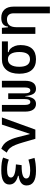

<svg xmlns="http://www.w3.org/2000/svg" viewBox="1069 -1636 792 2970"><g transform="rotate(-90 1465.0 -151.0)"><path d="M305.7 9.8Q81.1 9.8 81.1 -136.7Q81.1 -238.3 230.5 -258.8V-268.6Q95.7 -302.7 95.7 -401.4Q95.7 -527.3 313.5 -527.3Q451.7 -527.3 512.7 -499L481 -410.6Q413.6 -437.5 324.2 -437.5Q203.6 -437.5 203.6 -377Q203.6 -308.6 407.2 -300.8L395.5 -212.4H379.9Q189 -212.4 189 -141.6Q189 -80.1 309.6 -80.1Q370.1 -80.1 409.9 -89.4Q449.7 -98.6 481 -106.9L507.8 -13.7Q468.8 -2.9 417.7 3.4Q366.7 9.8 305.7 9.8Z M802.7 0 747.6 -190.4Q728.5 -255.9 708.7 -306.4Q689 -356.9 660.9 -391.1Q632.8 -425.3 588.9 -441.9L648.4 -527.3Q723.6 -499.5 763.4 -435.3Q803.2 -371.1 828.1 -273.4L875 -87.9H880.9L1022.5 -517.6H1132.8L945.3 0Z M1575.7 9.8Q1524.9 9.8 1498.5 -30Q1472.2 -69.8 1463.9 -158.2H1460Q1451.7 -69.8 1423.8 -30Q1396 9.8 1343.3 9.8Q1285.2 9.8 1254.4 -33.4Q1223.6 -76.7 1223.6 -156.2V-517.6H1327.1V-156.2Q1327.1 -119.1 1338.6 -98.6Q1350.1 -78.1 1372.6 -78.1Q1395 -78.1 1406.5 -100.3Q1418 -122.6 1418 -175.8V-419.9H1505.9V-175.8Q1505.9 -122.6 1517.3 -100.3Q1528.8 -78.1 1551.3 -78.1Q1573.7 -78.1 1585.2 -98.6Q1596.7 -119.1 1596.7 -156.2V-517.6H1700.2V-156.2Q1700.2 -76.7 1668.5 -33.4Q1636.7 9.8 1575.7 9.8Z M2033.7 9.8Q1923.3 9.8 1866.5 -55.9Q1809.6 -121.6 1809.6 -249Q1809.6 -377.4 1868.4 -447.5Q1927.2 -517.6 2033.7 -517.6H2309.6V-424.8H2143.1V-413.1Q2174.8 -408.2 2199.5 -382.3Q2224.1 -356.4 2238.5 -316.7Q2252.9 -276.9 2252.9 -229.5Q2252.9 -111.8 2197.3 -51Q2141.6 9.8 2033.7 9.8ZM2033.7 -83Q2145.5 -83 2145.5 -249Q2145.5 -333.5 2116.5 -379.2Q2087.4 -424.8 2033.7 -424.8Q1977.5 -424.8 1947.3 -379.2Q1917 -333.5 1917 -249Q1917 -83 2033.7 -83Z M2744.1 224.6V-336.9Q2744.1 -386.2 2719.7 -412.8Q2695.3 -439.5 2651.4 -439.5Q2529.3 -439.5 2529.3 -291V0H2425.8V-517.6H2519.5L2527.8 -423.8H2539.1Q2547.9 -527.3 2675.8 -527.3Q2757.8 -527.3 2802.7 -477.5Q2847.7 -427.7 2847.7 -336.9V224.6Z"/></g></svg>

Font: CaskaydiaCove NFP
Style: Regular
Weight: 400
Designer: Aaron Bell
Foundry: Saja Typeworks
Version: Version 2111.001; VTT 6.35;Nerd Fonts 3.1.1